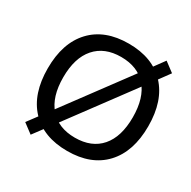

<svg xmlns="http://www.w3.org/2000/svg" viewBox="-133 -678 834 837"><g transform="rotate(30 283.5 -260.0)"><path d="M123 28 75 -8 125 -75 426 -481 475 -548 523 -512 474 -445 173 -39ZM296 10Q176 10 109.5 -61Q43 -132 43 -260Q43 -388 109.5 -459Q176 -530 296 -530Q416 -530 482.5 -459Q549 -388 549 -260Q549 -132 482.5 -61Q416 10 296 10ZM296 -57Q380 -57 425.5 -109.5Q471 -162 471 -260Q471 -358 425.5 -410.5Q380 -463 296 -463Q213 -463 167 -410.5Q121 -358 121 -260Q121 -162 167 -109.5Q213 -57 296 -57Z"/></g></svg>

Font: M PLUS 1
Style: Regular
Weight: 400
Designer: Coji Morishita
Foundry: UNDERFOREST DESIGN
Version: Version 1.001